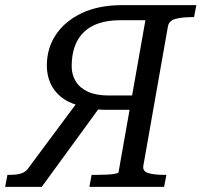

<svg xmlns="http://www.w3.org/2000/svg" viewBox="-54 -730 787 750"><path d="M343 -321 109 0H-34L-25 -47H-16Q1 -47 14.5 -49Q28 -51 39 -57Q50 -63 58 -75L252 -336ZM424 -710H713L704 -663H693Q656 -663 631 -656Q606 -649 602 -627L506 -83Q502 -61 525 -54Q548 -47 585 -47H596L587 0H295L304 -47H331Q348 -47 366 -48Q384 -49 396.5 -51.5Q409 -54 409 -57L514 -651H415Q369 -651 333.5 -639.5Q298 -628 274 -605Q250 -582 238 -548.5Q226 -515 226 -471Q226 -438 242 -412Q258 -386 290 -371.5Q322 -357 370 -357H489L479 -301H361Q343 -301 326.5 -302.5Q310 -304 294 -307L250 -319Q210 -330 183 -352.5Q156 -375 142.5 -406Q129 -437 129 -474Q129 -541 164 -594Q199 -647 265 -678.5Q331 -710 424 -710Z"/></svg>

Font: Roboto Serif 20pt
Style: Italic
Weight: 400
Italic angle: -10°
Designer: Greg Gazdowicz
Foundry: Commercial Type
Version: Version 1.008